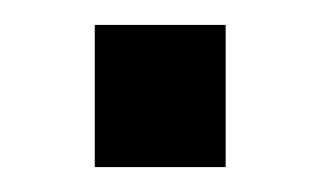

<svg xmlns="http://www.w3.org/2000/svg" viewBox="-20 -134 257 154"><path d="M56 0V-114H161V0Z"/></svg>

Font: BDO Grotesk
Style: Regular
Weight: 400
Designer: Deni Anggara
Foundry: Lokal Container
Version: Version 2.000